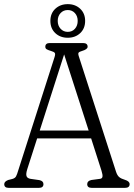

<svg xmlns="http://www.w3.org/2000/svg" viewBox="-22 -908 646 928"><path d="M188 -18Q188 0 166 0H20Q-1.5 0 -1.5 -18Q-1.5 -30.5 17.5 -38L37.5 -43Q50.5 -46.5 55.5 -55.5Q60.5 -64.5 67 -87L241.5 -631.5Q246.5 -647 242.8 -652.2Q239 -657.5 225 -661.5Q211.5 -665.5 204.2 -669.5Q197 -673.5 197 -682Q197 -700 219 -700H379Q401.5 -700 401.5 -682Q401.5 -669.5 374 -661.5Q361.5 -658 358 -653.5Q354.5 -649 359 -635.5L538.5 -79Q544.5 -60 554.2 -52Q564 -44 581.5 -39Q604.5 -32 604.5 -18Q604.5 0 582 0H421.5Q399.5 0 399.5 -18Q399.5 -33.5 419.5 -38L460.5 -43.5Q471.5 -44.5 473.2 -53.5Q475 -62.5 468.5 -83L418.5 -239H157.5L110 -91Q102.5 -67.5 106.2 -56.8Q110 -46 126 -43.5L168 -37.5Q188 -33.5 188 -18ZM170 -277H406.5L288 -645ZM305.5 -725.5Q269 -725.5 245.2 -748Q221.5 -770.5 221.5 -807Q221.5 -843.5 245.5 -865.8Q269.5 -888 305.5 -888Q342 -888 365.8 -865.5Q389.5 -843 389.5 -807Q389.5 -770.5 365.8 -748Q342 -725.5 305.5 -725.5ZM305.5 -859.5Q284.5 -859.5 270.8 -844.8Q257 -830 257 -807Q257 -784 270.8 -769Q284.5 -754 305.5 -754Q327 -754 340.2 -769Q353.5 -784 353.5 -807Q353.5 -830 340 -844.8Q326.5 -859.5 305.5 -859.5Z"/></svg>

Font: Fraunces 144pt SuperSoft Light
Style: Regular
Weight: 300
Version: Version 1.000;[0bf87f6ff]